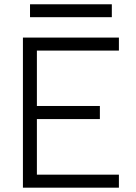

<svg xmlns="http://www.w3.org/2000/svg" viewBox="-20 -867 626 887"><path d="M85.9 0H529.3V-60.1H150.4V-316.9H441.4V-377.4H150.4V-633.3H529.3V-693.4H85.9ZM118.7 -787.6H496.6V-847.2H118.7Z"/></svg>

Font: Cascadia Code PL Light
Style: Regular
Weight: 300
Monospace: yes
Designer: Aaron Bell
Foundry: Saja Typeworks
Version: Version 2404.023